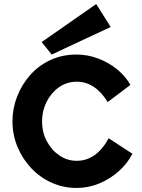

<svg xmlns="http://www.w3.org/2000/svg" viewBox="-20 -932 707 954"><path d="M361 2Q295 2 237 -24Q179 -50 135.5 -96Q92 -142 67 -202Q42 -262 42 -330Q42 -392 64.5 -451Q87 -510 128.5 -557.5Q170 -605 229 -633Q288 -661 361 -661Q416 -661 468.5 -641Q521 -621 562.5 -587Q604 -553 628 -510L515 -425Q453 -526 361 -526Q312 -526 273 -498.5Q234 -471 211.5 -426Q189 -381 189 -330Q189 -274 213 -229.5Q237 -185 276 -159Q315 -133 361 -133Q459 -133 520 -245L638 -168Q614 -121 571.5 -82.5Q529 -44 474.5 -21Q420 2 361 2ZM237 -661 187 -723 458 -912 530 -798Z"/></svg>

Font: Lil Grotesk Black
Style: Regular
Weight: 900
Designer: Bastien Sozeau
Foundry: NBR — Bastien Sozeau
Version: Version 3.003; ttfautohint (v1.8.4.7-5d5b);gftools[0.9.33]